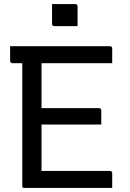

<svg xmlns="http://www.w3.org/2000/svg" viewBox="-20 -928 640 948"><path d="M30 -700H523Q527 -700 529 -698.5Q531 -697 532.5 -695Q534 -693 534 -689V-616H185V-394H469Q473 -394 475 -392.5Q477 -391 478.5 -389Q480 -387 480 -383V-313H185V-84H523Q528 -84 531 -81Q534 -78 534 -73V0H101Q98 0 96 -0.5Q94 -1 92.5 -2.5Q91 -4 90.5 -6Q90 -8 90 -11V-616H41Q38 -616 35.5 -617.5Q33 -619 31.5 -621.5Q30 -624 30 -627ZM237 -908H352Q357 -908 360 -905Q363 -902 363 -897V-799H248Q243 -799 240 -802Q237 -805 237 -810Z"/></svg>

Font: Code D OnePiece
Style: Regular
Weight: 400
Version: Version 1.085; ttfautohint (v1.8.4.7-5d5b);Nerd Fonts 3.0.2